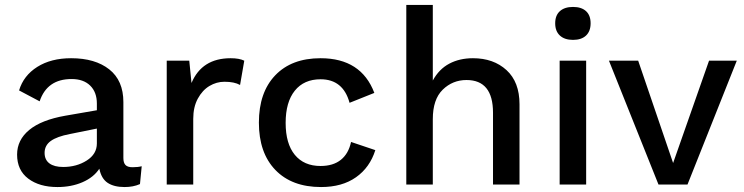

<svg xmlns="http://www.w3.org/2000/svg" viewBox="-20 -745 3002 775"><path d="M552 -74 545 -2Q518 10 483 10Q440 10 414.5 -7Q389 -24 381 -64Q358 -29 313 -9.5Q268 10 212 10Q139 10 94 -24Q49 -58 49 -121Q49 -180 98 -220.5Q147 -261 244 -278L371 -300V-327Q371 -373 344 -399.5Q317 -426 269 -426Q170 -426 140 -336L57 -380Q75 -440 130.5 -475Q186 -510 267 -510Q364 -510 421 -465Q478 -420 478 -333V-107Q478 -88 486.5 -79Q495 -70 515 -70Q537 -70 552 -74ZM371 -166V-226L262 -204Q210 -194 185 -176Q160 -158 160 -128Q160 -100 179.5 -85.5Q199 -71 235 -71Q289 -71 330 -97Q371 -123 371 -166Z M966 -500 949 -402Q926 -415 886 -415Q854 -415 825.5 -398Q797 -381 778.5 -347Q760 -313 760 -265V0H653V-500H744L753 -410Q795 -510 911 -510Q946 -510 966 -500Z M1491 -370 1391 -330Q1365 -425 1274 -425Q1207 -425 1170 -379Q1133 -333 1133 -249Q1133 -165 1170 -120Q1207 -75 1274 -75Q1325 -75 1356 -100Q1387 -125 1397 -172L1495 -139Q1473 -69 1417 -29.5Q1361 10 1276 10Q1158 10 1091.5 -59Q1025 -128 1025 -250Q1025 -372 1091 -441Q1157 -510 1274 -510Q1438 -510 1491 -370Z M2077 -324V0H1970V-290Q1970 -422 1863 -422Q1807 -422 1767 -383Q1727 -344 1727 -264V0H1620V-725H1727V-420Q1752 -466 1793.5 -488Q1835 -510 1889 -510Q1972 -510 2024.5 -462Q2077 -414 2077 -324Z M2221 -651Q2221 -683 2240 -700Q2259 -717 2293 -717Q2327 -717 2345.5 -700Q2364 -683 2364 -651Q2364 -619 2345.5 -601.5Q2327 -584 2293 -584Q2259 -584 2240 -601.5Q2221 -619 2221 -651ZM2346 0H2239V-500H2346Z M2954 -500 2755 0H2667H2638L2438 -500H2556L2697 -87L2842 -500Z"/></svg>

Font: Work Sans Medium
Style: Regular
Weight: 500
Designer: Wei Huang
Foundry: Wei Huang
Version: Version 1.500